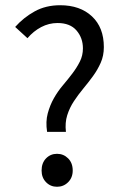

<svg xmlns="http://www.w3.org/2000/svg" viewBox="-20 -702 465 734"><path d="M160 -198Q154 -237 162.5 -268.5Q171 -300 186 -326.5Q201 -353 220.5 -376Q240 -399 257 -421.5Q274 -444 285.5 -467Q297 -490 297 -517Q297 -557 272.5 -585.5Q248 -614 200 -614Q167 -614 137.5 -598.5Q108 -583 85 -556L38 -599Q70 -635 112.5 -658.5Q155 -682 210 -682Q286 -682 331.5 -639.5Q377 -597 377 -522Q377 -489 365 -462Q353 -435 335.5 -411Q318 -387 298.5 -363.5Q279 -340 262.5 -315Q246 -290 237 -261.5Q228 -233 232 -198ZM198 12Q173 12 156 -5.5Q139 -23 139 -50Q139 -79 156 -96.5Q173 -114 198 -114Q223 -114 240.5 -96.5Q258 -79 258 -50Q258 -23 240.5 -5.5Q223 12 198 12Z"/></svg>

Font: TypoPRO Source Sans Pro
Style: Regular
Weight: 400
Designer: Paul D. Hunt
Foundry: Adobe Systems Incorporated
Version: Version 2.020;PS 2.000;hotconv 1.0.86;makeotf.lib2.5.63406